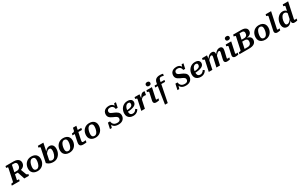

<svg xmlns="http://www.w3.org/2000/svg" viewBox="476 -3664 10687 6775"><g transform="rotate(-30 5819.5 -276.0)"><path d="M375 -320 517 -351 605 -115Q613 -96 621.5 -85.5Q630 -75 642 -72Q654 -69 672 -69H684L668 0H480ZM306 -69 291 0H-28L-12 -69H-1Q28 -69 49 -75.5Q70 -82 75 -103L181 -605Q186 -627 168.5 -634Q151 -641 120 -641H109L124 -710H452Q531 -710 586 -687.5Q641 -665 669.5 -624.5Q698 -584 698 -528Q698 -479 681 -440.5Q664 -402 631.5 -374Q599 -346 553 -329Q507 -312 448 -307Q438 -304 430.5 -301Q423 -298 416.5 -296Q410 -294 403 -293H270L225 -79Q225 -76 234.5 -73.5Q244 -71 259.5 -70Q275 -69 293 -69ZM427 -638H343L285 -363H393Q429 -363 456.5 -376.5Q484 -390 502 -413.5Q520 -437 529 -467.5Q538 -498 538 -534Q538 -567 526.5 -590Q515 -613 490.5 -625.5Q466 -638 427 -638Z M1161 -209Q1169 -233 1173.5 -257.5Q1178 -282 1180.5 -306Q1183 -330 1183 -353Q1183 -391 1172 -418Q1161 -445 1137.5 -459.5Q1114 -474 1076 -474Q1048 -474 1026 -462Q1004 -450 987.5 -430.5Q971 -411 958 -384Q945 -357 936 -327Q929 -304 924 -279Q919 -254 916.5 -230Q914 -206 914 -183Q914 -145 925 -118Q936 -91 960 -76.5Q984 -62 1021 -62Q1049 -62 1071 -74Q1093 -86 1110 -105.5Q1127 -125 1139.5 -152Q1152 -179 1161 -209ZM765 -219Q765 -271 778 -320Q791 -369 817 -410.5Q843 -452 881 -483.5Q919 -515 968 -532Q1017 -549 1078 -549Q1155 -549 1212 -521.5Q1269 -494 1300.5 -441.5Q1332 -389 1332 -317Q1332 -264 1319 -215.5Q1306 -167 1280.5 -125.5Q1255 -84 1217 -53Q1179 -22 1129.5 -4.5Q1080 13 1019 13Q943 13 885.5 -15Q828 -43 796.5 -95Q765 -147 765 -219Z M1663 -66Q1697 -66 1724.5 -84.5Q1752 -103 1772.5 -133Q1793 -163 1807 -201Q1821 -239 1828.5 -279Q1836 -319 1836 -356Q1836 -391 1828 -415.5Q1820 -440 1803.5 -452Q1787 -464 1759 -464Q1726 -464 1698 -446.5Q1670 -429 1641 -395Q1612 -361 1577 -309L1565 -339Q1601 -404 1638.5 -451Q1676 -498 1718.5 -523.5Q1761 -549 1814 -549Q1869 -549 1907.5 -525Q1946 -501 1966 -455.5Q1986 -410 1986 -347Q1986 -295 1973 -243Q1960 -191 1933.5 -145Q1907 -99 1868.5 -63.5Q1830 -28 1779.5 -7.5Q1729 13 1666 13Q1604 13 1555 -1.5Q1506 -16 1469 -39.5Q1432 -63 1408 -88L1526 -653Q1528 -663 1521 -669.5Q1514 -676 1500 -681Q1486 -686 1466 -690L1456 -692L1470 -758H1695L1551 -71Q1542 -80 1536.5 -90.5Q1531 -101 1529 -112Q1527 -123 1529 -134.5Q1531 -146 1536 -157Q1545 -133 1560.5 -112Q1576 -91 1601.5 -78.5Q1627 -66 1663 -66Z M2458 -209Q2466 -233 2470.5 -257.5Q2475 -282 2477.5 -306Q2480 -330 2480 -353Q2480 -391 2469 -418Q2458 -445 2434.5 -459.5Q2411 -474 2373 -474Q2345 -474 2323 -462Q2301 -450 2284.5 -430.5Q2268 -411 2255 -384Q2242 -357 2233 -327Q2226 -304 2221 -279Q2216 -254 2213.5 -230Q2211 -206 2211 -183Q2211 -145 2222 -118Q2233 -91 2257 -76.5Q2281 -62 2318 -62Q2346 -62 2368 -74Q2390 -86 2407 -105.5Q2424 -125 2436.5 -152Q2449 -179 2458 -209ZM2062 -219Q2062 -271 2075 -320Q2088 -369 2114 -410.5Q2140 -452 2178 -483.5Q2216 -515 2265 -532Q2314 -549 2375 -549Q2452 -549 2509 -521.5Q2566 -494 2597.5 -441.5Q2629 -389 2629 -317Q2629 -264 2616 -215.5Q2603 -167 2577.5 -125.5Q2552 -84 2514 -53Q2476 -22 2426.5 -4.5Q2377 13 2316 13Q2240 13 2182.5 -15Q2125 -43 2093.5 -95Q2062 -147 2062 -219Z M2883 5Q2836 5 2803.5 -7Q2771 -19 2754.5 -44.5Q2738 -70 2738 -111Q2738 -134 2743 -164.5Q2748 -195 2755 -226L2817 -522L2883 -539H3114L3098 -466H2713L2728 -534H2737Q2766 -534 2786.5 -538.5Q2807 -543 2821 -556.5Q2835 -570 2841 -595L2861 -692H3000L2896 -206Q2893 -190 2890 -174Q2887 -158 2885.5 -145Q2884 -132 2884 -122Q2884 -97 2896.5 -87.5Q2909 -78 2933 -78Q2949 -78 2968 -79.5Q2987 -81 3004 -83Q3021 -85 3031 -86L3016 -5Q2993 -1 2959.5 2Q2926 5 2883 5Z M3522 -209Q3530 -233 3534.5 -257.5Q3539 -282 3541.5 -306Q3544 -330 3544 -353Q3544 -391 3533 -418Q3522 -445 3498.5 -459.5Q3475 -474 3437 -474Q3409 -474 3387 -462Q3365 -450 3348.5 -430.5Q3332 -411 3319 -384Q3306 -357 3297 -327Q3290 -304 3285 -279Q3280 -254 3277.5 -230Q3275 -206 3275 -183Q3275 -145 3286 -118Q3297 -91 3321 -76.5Q3345 -62 3382 -62Q3410 -62 3432 -74Q3454 -86 3471 -105.5Q3488 -125 3500.5 -152Q3513 -179 3522 -209ZM3126 -219Q3126 -271 3139 -320Q3152 -369 3178 -410.5Q3204 -452 3242 -483.5Q3280 -515 3329 -532Q3378 -549 3439 -549Q3516 -549 3573 -521.5Q3630 -494 3661.5 -441.5Q3693 -389 3693 -317Q3693 -264 3680 -215.5Q3667 -167 3641.5 -125.5Q3616 -84 3578 -53Q3540 -22 3490.5 -4.5Q3441 13 3380 13Q3304 13 3246.5 -15Q3189 -43 3157.5 -95Q3126 -147 3126 -219Z M4314 17Q4260 17 4216.5 5.5Q4173 -6 4141 -29.5Q4109 -53 4088.5 -88.5Q4068 -124 4060 -172Q4064 -174 4072 -174.5Q4080 -175 4086.5 -171.5Q4093 -168 4094 -159L4044 3H3969L4020 -231H4107Q4112 -189 4127 -156Q4142 -123 4167.5 -101Q4193 -79 4228.5 -68Q4264 -57 4308 -57Q4353 -57 4382 -70.5Q4411 -84 4425 -109Q4439 -134 4439 -167Q4439 -197 4424.5 -217Q4410 -237 4385.5 -252.5Q4361 -268 4330 -281.5Q4299 -295 4265 -310Q4217 -332 4178.5 -357.5Q4140 -383 4117 -420Q4094 -457 4094 -514Q4094 -578 4123 -626Q4152 -674 4207.5 -701Q4263 -728 4341 -728Q4400 -728 4441.5 -709.5Q4483 -691 4508 -655.5Q4533 -620 4541 -567Q4536 -563 4528.5 -562.5Q4521 -562 4515.5 -565.5Q4510 -569 4507 -579L4552 -713H4625L4581 -511H4500Q4496 -557 4476.5 -589Q4457 -621 4424.5 -637.5Q4392 -654 4346 -654Q4306 -654 4279 -641.5Q4252 -629 4238.5 -607Q4225 -585 4225 -555Q4225 -527 4237 -509Q4249 -491 4270 -478Q4291 -465 4319.5 -453.5Q4348 -442 4381 -427Q4419 -411 4453.5 -392.5Q4488 -374 4515.5 -349.5Q4543 -325 4559 -292Q4575 -259 4575 -214Q4575 -163 4557.5 -120.5Q4540 -78 4506.5 -47Q4473 -16 4424.5 0.5Q4376 17 4314 17Z M4923 13Q4847 13 4792 -14.5Q4737 -42 4707.5 -93Q4678 -144 4678 -214Q4678 -280 4700 -340.5Q4722 -401 4763.5 -448Q4805 -495 4864 -522Q4923 -549 4995 -549Q5058 -549 5099.5 -530.5Q5141 -512 5161.5 -480Q5182 -448 5182 -408Q5182 -359 5156 -322Q5130 -285 5078.5 -261Q5027 -237 4951.5 -224Q4876 -211 4776 -209L4781 -269Q4856 -271 4908.5 -280Q4961 -289 4993.5 -305.5Q5026 -322 5040.5 -347Q5055 -372 5055 -406Q5055 -428 5047.5 -443Q5040 -458 5024 -466Q5008 -474 4983 -474Q4947 -474 4917.5 -454Q4888 -434 4867 -398Q4846 -362 4835 -315Q4824 -268 4824 -213Q4824 -162 4838 -129.5Q4852 -97 4879 -82Q4906 -67 4946 -67Q4982 -67 5010 -81Q5038 -95 5060 -118Q5082 -141 5098 -168L5156 -125Q5133 -83 5099.5 -52Q5066 -21 5021.5 -4Q4977 13 4923 13Z M5247 0H5394L5473 -370L5466 -373L5485 -539H5284L5270 -473L5281 -471Q5301 -468 5315 -463Q5329 -458 5336 -451Q5343 -444 5341 -435ZM5696 -541Q5692 -544 5679.5 -546.5Q5667 -549 5649 -549Q5615 -549 5588 -534.5Q5561 -520 5537 -491.5Q5513 -463 5488.5 -423Q5464 -383 5436 -331L5447 -311Q5466 -339 5483.5 -358Q5501 -377 5519 -388Q5537 -399 5556.5 -404Q5576 -409 5598 -409Q5620 -409 5637.5 -406.5Q5655 -404 5670 -401Z M5752 -82Q5752 -97 5754.5 -113.5Q5757 -130 5763 -156Q5769 -182 5778 -225L5823 -434Q5825 -444 5818 -451Q5811 -458 5797 -463Q5783 -468 5763 -471L5752 -473L5767 -539H5991L5922 -216Q5915 -180 5909.5 -156.5Q5904 -133 5901.5 -119Q5899 -105 5899 -98Q5899 -87 5905.5 -81.5Q5912 -76 5925 -76Q5938 -76 5950 -78Q5962 -80 5973 -81.5Q5984 -83 5992 -84L5978 -10Q5962 -7 5943 -3.5Q5924 0 5902.5 2.5Q5881 5 5858 5Q5827 5 5802.5 -5Q5778 -15 5765 -34.5Q5752 -54 5752 -82ZM5840 -701Q5840 -740 5864.5 -760Q5889 -780 5931 -780Q5971 -780 5995 -760.5Q6019 -741 6019 -704Q6019 -665 5994 -644.5Q5969 -624 5928 -624Q5887 -624 5863.5 -643.5Q5840 -663 5840 -701Z M6100 -539H6502L6487 -468H6085ZM6458 -695Q6428 -695 6408.5 -685.5Q6389 -676 6377 -654Q6365 -632 6357 -594L6194 228H6082L6206 -581Q6217 -650 6248 -691.5Q6279 -733 6328.5 -751Q6378 -769 6442 -769Q6473 -769 6497.5 -766Q6522 -763 6540.5 -759Q6559 -755 6568 -750L6553 -675Q6540 -680 6514 -687.5Q6488 -695 6458 -695Z M7064 17Q7010 17 6966.5 5.5Q6923 -6 6891 -29.5Q6859 -53 6838.5 -88.5Q6818 -124 6810 -172Q6814 -174 6822 -174.5Q6830 -175 6836.5 -171.5Q6843 -168 6844 -159L6794 3H6719L6770 -231H6857Q6862 -189 6877 -156Q6892 -123 6917.5 -101Q6943 -79 6978.5 -68Q7014 -57 7058 -57Q7103 -57 7132 -70.5Q7161 -84 7175 -109Q7189 -134 7189 -167Q7189 -197 7174.5 -217Q7160 -237 7135.5 -252.5Q7111 -268 7080 -281.5Q7049 -295 7015 -310Q6967 -332 6928.5 -357.5Q6890 -383 6867 -420Q6844 -457 6844 -514Q6844 -578 6873 -626Q6902 -674 6957.5 -701Q7013 -728 7091 -728Q7150 -728 7191.5 -709.5Q7233 -691 7258 -655.5Q7283 -620 7291 -567Q7286 -563 7278.5 -562.5Q7271 -562 7265.5 -565.5Q7260 -569 7257 -579L7302 -713H7375L7331 -511H7250Q7246 -557 7226.5 -589Q7207 -621 7174.5 -637.5Q7142 -654 7096 -654Q7056 -654 7029 -641.5Q7002 -629 6988.5 -607Q6975 -585 6975 -555Q6975 -527 6987 -509Q6999 -491 7020 -478Q7041 -465 7069.5 -453.5Q7098 -442 7131 -427Q7169 -411 7203.5 -392.5Q7238 -374 7265.5 -349.5Q7293 -325 7309 -292Q7325 -259 7325 -214Q7325 -163 7307.5 -120.5Q7290 -78 7256.5 -47Q7223 -16 7174.5 0.5Q7126 17 7064 17Z M7673 13Q7597 13 7542 -14.5Q7487 -42 7457.5 -93Q7428 -144 7428 -214Q7428 -280 7450 -340.5Q7472 -401 7513.5 -448Q7555 -495 7614 -522Q7673 -549 7745 -549Q7808 -549 7849.5 -530.5Q7891 -512 7911.5 -480Q7932 -448 7932 -408Q7932 -359 7906 -322Q7880 -285 7828.5 -261Q7777 -237 7701.5 -224Q7626 -211 7526 -209L7531 -269Q7606 -271 7658.5 -280Q7711 -289 7743.5 -305.5Q7776 -322 7790.5 -347Q7805 -372 7805 -406Q7805 -428 7797.5 -443Q7790 -458 7774 -466Q7758 -474 7733 -474Q7697 -474 7667.5 -454Q7638 -434 7617 -398Q7596 -362 7585 -315Q7574 -268 7574 -213Q7574 -162 7588 -129.5Q7602 -97 7629 -82Q7656 -67 7696 -67Q7732 -67 7760 -81Q7788 -95 7810 -118Q7832 -141 7848 -168L7906 -125Q7883 -83 7849.5 -52Q7816 -21 7771.5 -4Q7727 13 7673 13Z M7997 0H8144L8226 -386L8219 -390L8235 -539H8034L8020 -473L8031 -471Q8051 -468 8065 -463Q8079 -458 8086 -451Q8093 -444 8091 -435ZM8813 -216 8844 -348Q8851 -377 8854.5 -401Q8858 -425 8858 -446Q8858 -478 8845 -501Q8832 -524 8807 -537Q8782 -550 8746 -550Q8692 -550 8649 -525Q8606 -500 8568.5 -456Q8531 -412 8494 -354L8502 -307Q8534 -355 8562.5 -388.5Q8591 -422 8617.5 -440.5Q8644 -459 8670 -459Q8691 -459 8699.5 -447Q8708 -435 8708 -416Q8708 -404 8705 -388.5Q8702 -373 8696 -349L8667 -225Q8657 -182 8651 -155.5Q8645 -129 8642.5 -112.5Q8640 -96 8640 -82Q8640 -54 8653 -34.5Q8666 -15 8689.5 -5Q8713 5 8745 5Q8768 5 8789.5 2.5Q8811 0 8830 -3.5Q8849 -7 8866 -10L8880 -84Q8872 -83 8861 -81.5Q8850 -80 8838 -78Q8826 -76 8813 -76Q8800 -76 8794 -81.5Q8788 -87 8788 -98Q8788 -105 8790.5 -119Q8793 -133 8799 -156.5Q8805 -180 8813 -216ZM8308 0H8455L8530 -340Q8531 -348 8532 -364Q8533 -380 8534 -398Q8535 -416 8535.5 -430.5Q8536 -445 8536 -451Q8536 -481 8524.5 -503Q8513 -525 8489.5 -537.5Q8466 -550 8432 -550Q8378 -550 8335.5 -525Q8293 -500 8256 -456Q8219 -412 8182 -354L8190 -307Q8223 -355 8251 -388.5Q8279 -422 8306 -440.5Q8333 -459 8360 -459Q8381 -459 8388.5 -448.5Q8396 -438 8396 -420Q8396 -408 8393.5 -391.5Q8391 -375 8386 -351Z M8982 -82Q8982 -97 8984.5 -113.5Q8987 -130 8993 -156Q8999 -182 9008 -225L9053 -434Q9055 -444 9048 -451Q9041 -458 9027 -463Q9013 -468 8993 -471L8982 -473L8997 -539H9221L9152 -216Q9145 -180 9139.5 -156.5Q9134 -133 9131.5 -119Q9129 -105 9129 -98Q9129 -87 9135.5 -81.5Q9142 -76 9155 -76Q9168 -76 9180 -78Q9192 -80 9203 -81.5Q9214 -83 9222 -84L9208 -10Q9192 -7 9173 -3.5Q9154 0 9132.5 2.5Q9111 5 9088 5Q9057 5 9032.5 -5Q9008 -15 8995 -34.5Q8982 -54 8982 -82ZM9070 -701Q9070 -740 9094.5 -760Q9119 -780 9161 -780Q9201 -780 9225 -760.5Q9249 -741 9249 -704Q9249 -665 9224 -644.5Q9199 -624 9158 -624Q9117 -624 9093.5 -643.5Q9070 -663 9070 -701Z M9649 -337H9553L9497 -72H9616Q9659 -72 9688.5 -84.5Q9718 -97 9736.5 -119Q9755 -141 9763.5 -169.5Q9772 -198 9772 -230Q9772 -263 9759 -287Q9746 -311 9719 -324Q9692 -337 9649 -337ZM9703 -638H9618L9568 -406H9673Q9707 -406 9732 -417Q9757 -428 9773.5 -447.5Q9790 -467 9797.5 -492.5Q9805 -518 9805 -548Q9805 -576 9795 -596Q9785 -616 9762.5 -627Q9740 -638 9703 -638ZM9731 -370 9772 -388 9764 -350 9720 -376Q9787 -371 9834 -350Q9881 -329 9905.5 -294Q9930 -259 9930 -211Q9930 -161 9911.5 -121.5Q9893 -82 9857 -55Q9821 -28 9767 -14Q9713 0 9641 0H9246L9262 -69H9273Q9302 -69 9323.5 -75.5Q9345 -82 9349 -104L9456 -605Q9460 -627 9442.5 -634Q9425 -641 9394 -641H9383L9399 -710H9731Q9810 -710 9860.5 -689.5Q9911 -669 9935.5 -633.5Q9960 -598 9960 -551Q9960 -496 9933.5 -456Q9907 -416 9856 -394Q9805 -372 9731 -370Z M10431 -209Q10439 -233 10443.5 -257.5Q10448 -282 10450.5 -306Q10453 -330 10453 -353Q10453 -391 10442 -418Q10431 -445 10407.5 -459.5Q10384 -474 10346 -474Q10318 -474 10296 -462Q10274 -450 10257.5 -430.5Q10241 -411 10228 -384Q10215 -357 10206 -327Q10199 -304 10194 -279Q10189 -254 10186.5 -230Q10184 -206 10184 -183Q10184 -145 10195 -118Q10206 -91 10230 -76.5Q10254 -62 10291 -62Q10319 -62 10341 -74Q10363 -86 10380 -105.5Q10397 -125 10409.5 -152Q10422 -179 10431 -209ZM10035 -219Q10035 -271 10048 -320Q10061 -369 10087 -410.5Q10113 -452 10151 -483.5Q10189 -515 10238 -532Q10287 -549 10348 -549Q10425 -549 10482 -521.5Q10539 -494 10570.5 -441.5Q10602 -389 10602 -317Q10602 -264 10589 -215.5Q10576 -167 10550.5 -125.5Q10525 -84 10487 -53Q10449 -22 10399.5 -4.5Q10350 13 10289 13Q10213 13 10155.5 -15Q10098 -43 10066.5 -95Q10035 -147 10035 -219Z M10806 -653Q10808 -663 10801 -669.5Q10794 -676 10780 -681Q10766 -686 10746 -690L10736 -692L10750 -758H10973L10858 -216Q10851 -180 10845.5 -156.5Q10840 -133 10837.5 -119Q10835 -105 10835 -98Q10835 -87 10841.5 -81.5Q10848 -76 10861 -76Q10874 -76 10886 -78Q10898 -80 10909 -81.5Q10920 -83 10929 -84L10914 -10Q10898 -7 10879 -3.5Q10860 0 10839 2.5Q10818 5 10795 5Q10763 5 10739 -5Q10715 -15 10702 -34.5Q10689 -54 10689 -82Q10689 -97 10691.5 -113.5Q10694 -130 10700 -156.5Q10706 -183 10715 -225Z M11195 13Q11138 13 11098.5 -11.5Q11059 -36 11039 -81.5Q11019 -127 11019 -190Q11019 -242 11032 -293.5Q11045 -345 11071 -391Q11097 -437 11133.5 -472.5Q11170 -508 11216.5 -528.5Q11263 -549 11318 -549Q11375 -549 11413.5 -527Q11452 -505 11475 -467.5Q11498 -430 11508 -382L11464 -353Q11455 -388 11439 -414.5Q11423 -441 11398.5 -455.5Q11374 -470 11339 -470Q11306 -470 11279.5 -452Q11253 -434 11232.5 -403.5Q11212 -373 11198 -335.5Q11184 -298 11177 -257.5Q11170 -217 11170 -181Q11170 -145 11177.5 -121Q11185 -97 11202.5 -85Q11220 -73 11247 -73Q11271 -73 11292.5 -82.5Q11314 -92 11335.5 -112Q11357 -132 11380 -161.5Q11403 -191 11430 -231L11444 -200Q11407 -134 11370 -86.5Q11333 -39 11290.5 -13Q11248 13 11195 13ZM11491 5Q11446 5 11420 -17Q11394 -39 11394 -82Q11394 -88 11394.5 -98Q11395 -108 11396.5 -120.5Q11398 -133 11399 -148L11390 -143L11498 -653Q11501 -665 11495 -671.5Q11489 -678 11476 -682Q11463 -686 11443 -690L11433 -692L11448 -758H11667L11552 -216Q11544 -181 11538.5 -157Q11533 -133 11530 -119Q11527 -105 11527 -98Q11527 -87 11533.5 -81.5Q11540 -76 11553 -76Q11572 -76 11590.5 -79.5Q11609 -83 11622 -84L11608 -10Q11592 -7 11573.5 -3.5Q11555 0 11534.5 2.5Q11514 5 11491 5Z"/></g></svg>

Font: Roboto Serif SemiBold
Style: Italic
Weight: 600
Italic angle: -10°
Version: Version 1.007